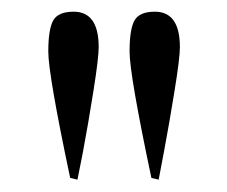

<svg xmlns="http://www.w3.org/2000/svg" viewBox="-20 -752 380 322"><path d="M97.7 -453.6Q61 -627 61 -665.5Q61 -703.1 69.3 -717.8Q77.6 -732.4 103.5 -732.4Q145.5 -732.4 145.5 -672.9Q145.5 -654.8 136.7 -599.4Q127.9 -543.9 119.1 -497.1L109.9 -450.7ZM233.9 -453.6Q197.3 -627 197.3 -665.5Q197.3 -703.1 205.6 -717.8Q213.9 -732.4 239.7 -732.4Q281.7 -732.4 281.7 -672.9Q281.7 -654.8 272.7 -599.4Q263.7 -543.9 254.9 -497.1L246.1 -450.7Z"/></svg>

Font: Coda
Style: Regular
Weight: 400
Designer: vernon adams
Foundry: vernon adams
Version: Version 2.001; ttfautohint (v0.8) -r 50 -G 200 -x